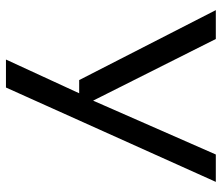

<svg xmlns="http://www.w3.org/2000/svg" viewBox="-70 -675 745 645"><g transform="rotate(90 302.5 -352.5)"><path d="M180 0 303 -267 312 -279 499 -705H591L274 0ZM249 -246 14 -705H111L321 -287H333V-246Z"/></g></svg>

Font: TikTok Sans 24pt
Style: Regular
Weight: 400
Version: Version 4.000